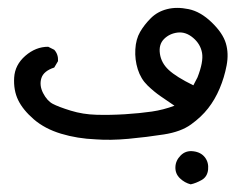

<svg xmlns="http://www.w3.org/2000/svg" viewBox="-20 -194 608 496"><path d="M472.7 282.2Q457 278.3 444.8 266.6Q432.6 254.9 433.1 237.8Q433.6 220.7 446.8 207.5Q460 194.3 479.5 196.8Q499 199.2 509.3 212.4Q519.5 225.6 517.6 244.1Q515.6 262.7 501 271Q486.3 279.3 472.7 282.2ZM227.5 166Q179.7 164.1 137.7 151.4Q95.7 138.7 67.4 114.3Q39.1 89.8 26.9 64.5Q14.6 39.1 16.6 6.3Q18.6 -26.4 45.4 -49.8Q72.3 -73.2 104.5 -73.2L120.1 -65.4Q130.9 -53.7 129.9 -36.1L120.1 -19.5Q92.8 -10.7 86.9 7.8Q81.1 26.4 91.3 46.4Q101.6 66.4 116.2 74.2Q130.9 82 162.6 91.8Q194.3 101.6 229.5 102.5Q264.6 103.5 303.2 101.1Q341.8 98.6 372.1 94.2Q402.3 89.8 430.7 79.1Q412.1 66.4 395 54.7Q377.9 43 360.8 26.4Q343.8 9.8 335.9 -15.1Q328.1 -40 329.6 -66.4Q331.1 -92.8 341.8 -111.3Q352.5 -129.9 369.6 -147Q386.7 -164.1 411.6 -170.4Q436.5 -176.8 467.3 -170.4Q498 -164.1 526.9 -136.2Q555.7 -108.4 563.5 -82Q571.3 -55.7 565.4 -24.9Q559.6 5.9 547.4 34.7Q535.2 63.5 517.6 85.9Q500 108.4 473.6 127.4Q447.3 146.5 403.3 153.3Q359.4 160.2 312 164.6Q264.6 168.9 227.5 166ZM490.2 5.9Q505.9 -34.2 502 -57.1Q498 -80.1 479 -96.2Q460 -112.3 439 -109.9Q418 -107.4 403.8 -93.3Q389.6 -79.1 393.1 -55.2Q396.5 -31.2 416 -13.2Q435.5 4.9 479.5 26.4Z"/></svg>

Font: NaikaiFont
Style: Regular
Weight: 400
Version: Version 1.67